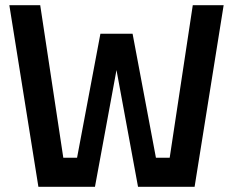

<svg xmlns="http://www.w3.org/2000/svg" viewBox="-20 -720 898 740"><path d="M128 0 16 -700H135L224 -112H277L367 -590H491L581 -112H634L723 -700H842L730 0H512L429 -450L346 0Z"/></svg>

Font: Tektur Medium
Style: Regular
Weight: 500
Designer: Adam Jagosz
Foundry: Adam Jagosz
Version: Version 1.005;gftools[0.9.30]